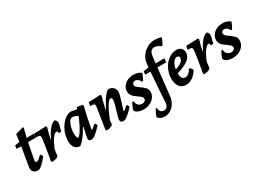

<svg xmlns="http://www.w3.org/2000/svg" viewBox="-41 -1569 3547 2639"><g transform="rotate(-30 1732.0 -250.0)"><path d="M297 -121Q251 -63 208.5 -25.5Q166 12 143 12Q100 12 75.5 -9.5Q51 -31 51 -69Q51 -80 52 -86L102 -386L95 -392L33 -393L30 -398L36 -444L112 -456L127 -572L252 -607L262 -595Q259 -583 247.5 -541.5Q236 -500 226 -454L336 -455L341 -450L331 -394L224 -395L212 -389L163 -133L162 -123Q162 -101 184 -101Q196 -101 214.5 -114Q233 -127 264 -159L281 -156Z M408 -357Q408 -377 399.5 -386Q391 -395 370 -395H335L344 -453Q390 -453 452 -456.5Q514 -460 533 -461L545 -445Q540 -430 525.5 -377.5Q511 -325 502 -273H508Q548 -361 595 -414.5Q642 -468 683 -470Q692 -465 700 -451Q708 -437 709 -423Q708 -399 701 -369.5Q694 -340 687.5 -318.5Q681 -297 679 -291L641 -289Q642 -324 623 -324Q594 -324 555.5 -270.5Q517 -217 480 -124L468 -28Q466 -16 432.5 -4Q399 8 367 8L354 -7Q363 -56 385.5 -194Q408 -332 408 -357Z M1125 -153 1142 -151 1158 -116Q1085 -40 1049 -14Q1013 12 984 12Q964 12 953.5 2.5Q943 -7 943 -24Q943 -44 978 -195L970 -196Q925 -116 886.5 -66.5Q848 -17 808 12Q755 12 725.5 -26Q696 -64 696 -132Q696 -212 731.5 -289.5Q767 -367 822.5 -416Q878 -465 936 -465L1023 -448L1031 -470L1042 -476L1119 -463L1127 -446Q1105 -362 1085.5 -268Q1066 -174 1055 -106L1058 -102Q1065 -102 1078 -112Q1091 -122 1125 -153ZM994 -359Q973 -372 949 -380Q925 -388 907 -388Q885 -388 864 -359Q843 -330 830 -283.5Q817 -237 817 -188Q817 -151 823.5 -126.5Q830 -102 840 -102Q854 -102 881 -138.5Q908 -175 938.5 -234.5Q969 -294 994 -359Z M1666 -117Q1600 -47 1561.5 -18Q1523 11 1495 11Q1449 11 1449 -32Q1449 -49 1457.5 -81Q1466 -113 1483 -168Q1496 -211 1507 -252.5Q1518 -294 1518 -312Q1518 -329 1511 -338.5Q1504 -348 1492 -348Q1468 -348 1425.5 -278Q1383 -208 1340 -97L1332 -28Q1330 -16 1296.5 -4Q1263 8 1231 8L1218 -7Q1236 -115 1250.5 -210.5Q1265 -306 1272 -354Q1274 -376 1265 -385.5Q1256 -395 1234 -395H1200L1209 -453Q1285 -453 1397 -461L1408 -445Q1395 -404 1381.5 -348Q1368 -292 1360 -247L1366 -246Q1408 -334 1449.5 -392.5Q1491 -451 1528 -473Q1577 -473 1606.5 -445Q1636 -417 1636 -373Q1636 -350 1625 -309.5Q1614 -269 1594 -207Q1569 -132 1564 -107L1567 -104Q1574 -104 1585.5 -113Q1597 -122 1633 -155L1651 -152Z M1840 -66Q1865 -66 1881 -79.5Q1897 -93 1897 -113Q1897 -132 1881 -147.5Q1865 -163 1833 -185Q1801 -207 1783 -222.5Q1765 -238 1751.5 -261Q1738 -284 1738 -314Q1738 -358 1763 -394.5Q1788 -431 1831 -452Q1874 -473 1925 -473Q1964 -473 1997 -462Q2030 -451 2049 -432Q2028 -377 2002 -332H1983Q1972 -360 1952 -375.5Q1932 -391 1908 -391Q1888 -391 1874.5 -379Q1861 -367 1861 -349Q1861 -325 1891 -302Q1900 -295 1909 -288.5Q1918 -282 1925 -277Q1970 -246 1994 -218.5Q2018 -191 2018 -151Q2018 -107 1991.5 -69.5Q1965 -32 1919.5 -10Q1874 12 1820 12Q1768 12 1730.5 -4.5Q1693 -21 1684 -48Q1689 -73 1703.5 -106Q1718 -139 1731 -157L1750 -156Q1752 -115 1776 -90.5Q1800 -66 1840 -66Z M2077 -444 2160 -456 2167 -522Q2174 -580 2211 -631Q2248 -682 2302.5 -712Q2357 -742 2415 -742Q2442 -742 2471.5 -738Q2501 -734 2520 -727L2524 -716L2481 -622L2461 -619Q2408 -657 2367 -657Q2331 -657 2311.5 -633Q2292 -609 2285 -556L2273 -454L2409 -455L2414 -450L2404 -394L2275 -395L2266 -390L2219 44Q2213 97 2184.5 142.5Q2156 188 2113 215Q2070 242 2024 242Q1985 242 1954 227Q1923 212 1915 189Q1921 167 1936.5 133.5Q1952 100 1965 83H1981Q1984 164 2052 164Q2080 164 2099.5 142.5Q2119 121 2121 85Q2124 60 2126 11Q2126 -5 2128 -35L2154 -384L2146 -392L2074 -393L2071 -398Z M2467 -183Q2467 -137 2484 -110Q2501 -83 2531 -83Q2559 -83 2585.5 -103.5Q2612 -124 2632 -162L2650 -160L2681 -121Q2654 -64 2600 -26Q2546 12 2491 12Q2427 12 2390 -35Q2353 -82 2353 -162Q2353 -241 2388.5 -313Q2424 -385 2482.5 -429Q2541 -473 2605 -473Q2654 -473 2682 -448Q2710 -423 2710 -379Q2710 -335 2685.5 -301.5Q2661 -268 2608.5 -240Q2556 -212 2467 -183ZM2471 -243Q2540 -266 2572 -292Q2604 -318 2604 -351Q2604 -368 2595.5 -377.5Q2587 -387 2571 -387Q2537 -387 2509 -346.5Q2481 -306 2471 -243Z M2821 -357Q2821 -377 2812.5 -386Q2804 -395 2783 -395H2748L2757 -453Q2803 -453 2865 -456.5Q2927 -460 2946 -461L2958 -445Q2953 -430 2938.5 -377.5Q2924 -325 2915 -273H2921Q2961 -361 3008 -414.5Q3055 -468 3096 -470Q3105 -465 3113 -451Q3121 -437 3122 -423Q3121 -399 3114 -369.5Q3107 -340 3100.5 -318.5Q3094 -297 3092 -291L3054 -289Q3055 -324 3036 -324Q3007 -324 2968.5 -270.5Q2930 -217 2893 -124L2881 -28Q2879 -16 2845.5 -4Q2812 8 2780 8L2767 -7Q2776 -56 2798.5 -194Q2821 -332 2821 -357Z M3254 -66Q3279 -66 3295 -79.5Q3311 -93 3311 -113Q3311 -132 3295 -147.5Q3279 -163 3247 -185Q3215 -207 3197 -222.5Q3179 -238 3165.5 -261Q3152 -284 3152 -314Q3152 -358 3177 -394.5Q3202 -431 3245 -452Q3288 -473 3339 -473Q3378 -473 3411 -462Q3444 -451 3463 -432Q3442 -377 3416 -332H3397Q3386 -360 3366 -375.5Q3346 -391 3322 -391Q3302 -391 3288.5 -379Q3275 -367 3275 -349Q3275 -325 3305 -302Q3314 -295 3323 -288.5Q3332 -282 3339 -277Q3384 -246 3408 -218.5Q3432 -191 3432 -151Q3432 -107 3405.5 -69.5Q3379 -32 3333.5 -10Q3288 12 3234 12Q3182 12 3144.5 -4.5Q3107 -21 3098 -48Q3103 -73 3117.5 -106Q3132 -139 3145 -157L3164 -156Q3166 -115 3190 -90.5Q3214 -66 3254 -66Z"/></g></svg>

Font: Alegreya
Style: Bold Italic
Weight: 700
Italic angle: -7°
Designer: Juan Pablo del Peral
Foundry: Huerta Tipografica
Version: Version 2.007; ttfautohint (v1.6)